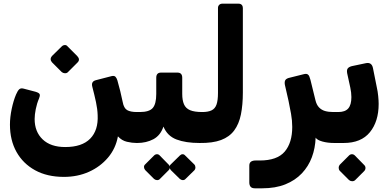

<svg xmlns="http://www.w3.org/2000/svg" viewBox="-20 -770 2124 1042"><path d="M327 190Q236 190 170.5 154Q105 118 69.5 54.5Q34 -9 34 -94Q34 -134 43.5 -179Q53 -224 67 -257Q76 -278 84.5 -285.5Q93 -293 108 -289L173 -272Q193 -266 195.5 -258Q198 -250 192 -236Q180 -208 174 -177.5Q168 -147 168 -124Q168 -55 211.5 -13.5Q255 28 334 28Q425 28 469.5 -17.5Q514 -63 510 -145Q509 -178 501 -215.5Q493 -253 481 -299Q473 -328 501 -335L586 -357Q600 -360 606.5 -353.5Q613 -347 617 -334Q626 -303 632.5 -276Q639 -249 646 -216Q652 -183 670 -172.5Q688 -162 723 -162H739Q754 -162 754 -147V-24Q754 6 722 6Q697 6 669 -0.5Q641 -7 620 -30Q608 36 566 85.5Q524 135 462.5 162.5Q401 190 327 190ZM348 -378Q342 -372 332 -372.5Q322 -373 315 -379L262 -432Q255 -440 255 -449Q255 -458 262 -466L315 -518Q322 -525 331.5 -525.5Q341 -526 347 -518L399 -466Q417 -447 401 -431Z M724 6Q709 6 709 -9V-132Q709 -162 739 -162Q790 -162 809 -184Q828 -206 828 -260V-348Q828 -376 854 -376H943Q969 -376 969 -348V-260Q969 -226 978.5 -204Q988 -182 1011.5 -172Q1035 -162 1078 -162Q1093 -162 1093 -147V-24Q1093 6 1063 6Q988 6 938 -13Q888 -32 867 -83Q851 -35 812.5 -14.5Q774 6 724 6ZM847 202Q841 208 832 207.5Q823 207 816 201L768 153Q762 146 761.5 137Q761 128 768 122L816 74Q823 67 832 67Q841 67 847 74L894 122Q901 128 901.5 137.5Q902 147 895 154ZM986 202Q980 208 971.5 207.5Q963 207 956 201L907 153Q901 146 900.5 137Q900 128 907 122L956 74Q963 67 971 67Q979 67 985 74L1034 122Q1040 128 1040.5 137.5Q1041 147 1035 154Z M1063 6Q1048 6 1048 -9V-132Q1048 -162 1078 -162Q1109 -162 1128 -171Q1147 -180 1155 -202.5Q1163 -225 1163 -266V-727Q1163 -737 1169.5 -743.5Q1176 -750 1186 -750H1275Q1286 -750 1292 -743.5Q1298 -737 1298 -727V-268Q1298 -201 1287.5 -149Q1277 -97 1251 -62Q1225 -27 1179.5 -10Q1134 7 1063 6Z M1364 252Q1347 252 1340 243.5Q1333 235 1333 220V129Q1333 114 1342 107.5Q1351 101 1367 101H1390Q1484 101 1525 53Q1566 5 1566 -81Q1566 -116 1559.5 -152.5Q1553 -189 1546 -222L1526 -310Q1523 -327 1529 -336Q1535 -345 1555 -349L1627 -367Q1642 -371 1649 -367Q1656 -363 1659 -354.5Q1662 -346 1665 -336L1692 -226Q1698 -201 1711.5 -187Q1725 -173 1744 -167.5Q1763 -162 1789 -162H1808Q1824 -162 1824 -147V-24Q1824 6 1794 6Q1758 6 1729.5 -2Q1701 -10 1693 -23Q1691 34 1672.5 83.5Q1654 133 1618 171Q1582 209 1528.5 230.5Q1475 252 1402 252Z M1795 6Q1787 6 1783 1Q1779 -4 1779 -11V-136Q1779 -150 1787 -156Q1795 -162 1809 -162H1816Q1853 -162 1870 -181.5Q1887 -201 1887 -243Q1887 -255 1885.5 -268Q1884 -281 1881 -295L1864 -373Q1861 -391 1867.5 -399Q1874 -407 1889 -411L1965 -427Q1997 -434 2004 -401L2025 -296Q2030 -274 2032.5 -249Q2035 -224 2035 -206Q2035 -111 1987.5 -52.5Q1940 6 1845 6ZM1907 208Q1900 214 1890.5 213.5Q1881 213 1874 207L1824 157Q1818 150 1818 140.5Q1818 131 1824 124L1874 74Q1881 67 1890 67Q1899 67 1906 74L1955 124Q1963 131 1963.5 140.5Q1964 150 1957 158Z"/></svg>

Font: Rubik
Style: Bold Italic
Weight: 700
Italic angle: -12°
Designer: Hubert and Fischer
Foundry: Hubert and Fischer
Version: Version 2.300;gftools[0.9.30]